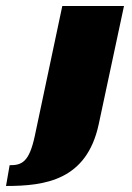

<svg xmlns="http://www.w3.org/2000/svg" viewBox="-126 -450 440 638"><path d="M286 -430H81L-10 0C-29 90 -54 99 -94 99L-106 168C24 168 162 149 202 -37Z"/></svg>

Font: Racing Sans One
Style: Regular
Weight: 400
Designer: Pablo Impallari, Rodrigo Fuenzalida
Foundry: Pablo Impallari, Rodrigo Fuenzalida
Version: Version 1.001